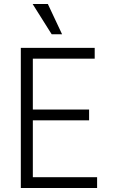

<svg xmlns="http://www.w3.org/2000/svg" viewBox="-20 -939 570 959"><path d="M84 -700H453V-646H144V-392H425V-338H144V-54H465V0H84ZM143 -919H219L290 -768H238Z"/></svg>

Font: Moderustic Light
Style: Regular
Weight: 300
Designer: Tural Alisoy
Foundry: TAFT Foundry
Version: Version 2.120